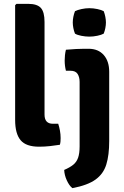

<svg xmlns="http://www.w3.org/2000/svg" viewBox="-20 -756 645 996"><path d="M282 -114Q287.5 -97.5 291 -78.2Q294.5 -59 294.5 -40Q294.5 -31.5 293.8 -22Q293 -12.5 290.5 -5Q268 -1.5 240 1.8Q212 5 183 5Q115 5 86.8 -28.8Q58.5 -62.5 58.5 -134V-729L65.5 -736H126.5Q172.5 -736 191.8 -715Q211 -694 211 -642V-161.5Q211 -114 254.5 -114ZM546.5 -24Q546.5 48.5 531.5 97.2Q516.5 146 475.5 175.5Q434.5 205 355.5 220Q339 207 326.5 179.5Q314 152 313 125.5Q342 113 359.5 99Q377 85 385 62.5Q393 40 393 3V-331Q393 -356 382.5 -372.5Q372 -389 345.5 -389H322Q315.5 -414.5 315.5 -442Q315.5 -455 317 -469.8Q318.5 -484.5 322 -498Q348.5 -500.5 375.2 -501.8Q402 -503 418 -503H439.5Q489.5 -503 518 -470.8Q546.5 -438.5 546.5 -383.5ZM357.5 -639.5Q357.5 -653.5 360.5 -668.8Q363.5 -684 369 -698Q382 -704.5 402.8 -709Q423.5 -713.5 443.5 -713.5Q464 -713.5 485.2 -709Q506.5 -704.5 518 -698Q523.5 -684 526.5 -668.2Q529.5 -652.5 529.5 -639.5Q529.5 -626 526.5 -610.5Q523.5 -595 518 -581.5Q506.5 -575 485.2 -570.5Q464 -566 443.5 -566Q423.5 -566 402 -570.2Q380.5 -574.5 369 -581.5Q363.5 -595 360.5 -610.5Q357.5 -626 357.5 -639.5Z"/></svg>

Font: Signika
Style: Bold
Weight: 700
Designer: Anna Giedry
Foundry: Anna Giedry
Version: Version 2.001